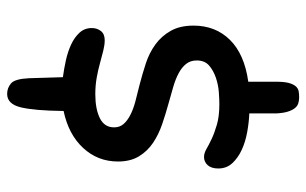

<svg xmlns="http://www.w3.org/2000/svg" viewBox="-184 -646 878 551"><g transform="rotate(-90 255.5 -371.0)"><path d="M309 -630Q332 -627 357 -621.5Q382 -616 402.5 -606.5Q423 -597 436.5 -582.5Q450 -568 450 -547Q450 -532 441.5 -521Q433 -510 415 -510Q402 -510 385.5 -514Q369 -518 349.5 -523.5Q330 -529 307.5 -533Q285 -537 260 -537Q218 -537 191.5 -524Q165 -511 165 -483Q165 -467 174.5 -456Q184 -445 200.5 -436.5Q217 -428 239.5 -422Q262 -416 287 -410Q318 -402 348.5 -392Q379 -382 403 -364.5Q427 -347 442 -320.5Q457 -294 457 -255Q457 -192 416 -150.5Q375 -109 296 -98V-19Q296 5 292.5 18Q289 31 283 38Q277 45 269 46.5Q261 48 251 48Q242 48 234 45.5Q226 43 220 35.5Q214 28 210 15Q206 2 205 -18V-95Q180 -96 152 -101Q124 -106 101 -116.5Q78 -127 62.5 -143.5Q47 -160 47 -184Q47 -204 56.5 -214.5Q66 -225 80 -225Q91 -225 103 -218Q115 -211 132 -203Q149 -195 173 -188Q197 -181 232 -181Q245 -181 266 -182.5Q287 -184 307.5 -191Q328 -198 342.5 -210.5Q357 -223 357 -246Q357 -264 347 -276.5Q337 -289 320 -298Q303 -307 280.5 -313.5Q258 -320 233 -327Q204 -335 174.5 -345Q145 -355 121 -371Q97 -387 82 -411.5Q67 -436 67 -472Q67 -530 106 -572Q145 -614 212 -628Q213 -712 222.5 -751Q232 -790 261 -790Q278 -790 291 -779Q304 -768 306 -728Z"/></g></svg>

Font: Sniglet
Style: Regular
Weight: 400
Designer: Haley Fiege
Foundry: Haley Fiege, Pablo Impallari, Brenda Gallo
Version: Version 2.000; ttfautohint (v0.95) -l 8 -r 50 -G 200 -x 14 -